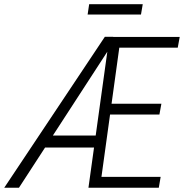

<svg xmlns="http://www.w3.org/2000/svg" viewBox="-59 -885 867 905"><path d="M458.5 -659.2 30.3 0H-39.1L435.1 -711.4H474.6ZM427.7 -246.1 417.5 -189.5H135.3L146 -246.1ZM698.2 -51.3 689.5 0H396L405.3 -51.3ZM510.3 -710.9 412.1 0H357.9L456.5 -710.9ZM701.7 -396 692.4 -345.2H440.4L449.2 -396ZM788.1 -710.9 778.8 -660.2H486.3L495.6 -710.9ZM613.8 -865.2 605.5 -816.4H354L361.3 -865.2Z"/></svg>

Font: Roboto Condensed Light
Style: Italic
Weight: 300
Italic angle: -12°
Designer: Christian Robertson
Foundry: Google
Version: Version 3.0; 2020